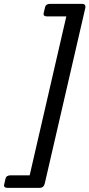

<svg xmlns="http://www.w3.org/2000/svg" viewBox="-84 -750 451 970"><path d="M-44.9 199.2Q-66.9 199.2 -63 182.1L-56.2 152.8Q-52.2 135.7 -30.3 135.7H65.9L251 -667H154.8Q132.8 -667 136.7 -684.1L143.6 -713.4Q147.5 -730.5 169.4 -730.5H329.6Q351.6 -730.5 346.7 -708.5L142.1 177.2Q137.2 199.2 115.2 199.2Z"/></svg>

Font: Istok Web
Style: Italic
Weight: 400
Italic angle: -13°
Designer: Andrey V. Panov
Foundry: Andrey V. Panov
Version: Version 1.0.2g